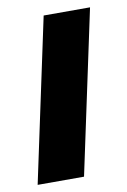

<svg xmlns="http://www.w3.org/2000/svg" viewBox="-69 -593 420 636"><g transform="rotate(-10 141.5 -274.5)"><path d="M6 0H162L279 -549H123Z"/></g></svg>

Font: Noto Sans SemiCondensed ExtraBold
Style: Italic
Weight: 800
Width: 4
Italic angle: -12°
Designer: Monotype Design Team
Foundry: Monotype Imaging Inc.
Version: Version 2.013